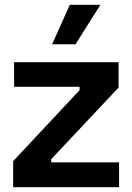

<svg xmlns="http://www.w3.org/2000/svg" viewBox="-20 -783 553 803"><path d="M35 0V-109L313 -406V-420H39V-523H476V-417L194 -117V-104H478V0ZM296 -598H198L272 -763H400Z"/></svg>

Font: Bricolage Grotesque 10pt SemiBold
Style: Regular
Weight: 600
Designer: Mathieu Triay
Foundry: Atelier Triay
Version: Version 1.000; ttfautohint (v1.8.4.7-5d5b);gftools[0.9.29]